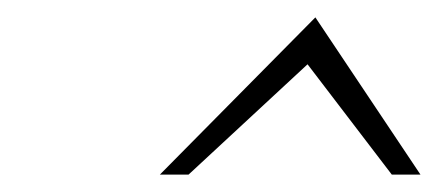

<svg xmlns="http://www.w3.org/2000/svg" viewBox="-20 -758 504 221"><path d="M164 -557H197L334 -684L431 -557H464L343 -738Z"/></svg>

Font: Charger Sport
Style: HLExtObl
Weight: 100
Designer: Jasper
Foundry: Cannot Into Space Fonts
Version: Version 1.1